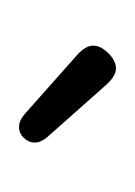

<svg xmlns="http://www.w3.org/2000/svg" viewBox="10 -606 142 202"><g transform="rotate(90 81.0 -505.0)"><path d="M124 -484Q130 -477 130 -470.5Q130 -464 125 -459Q120 -454 113.5 -454Q107 -454 100 -460L38 -515Q28 -524 28 -532Q28 -540 36 -548Q44 -556 52 -556Q60 -556 69 -546Z"/></g></svg>

Font: Flamenco
Style: Regular
Weight: 400
Designer: Luciano Vergara
Foundry: Luciano Vergara
Version: Version 1.003